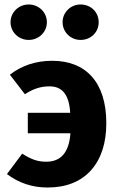

<svg xmlns="http://www.w3.org/2000/svg" viewBox="-20 -819 526 856"><path d="M108 -799C63 -799 27 -764 27 -720C27 -676 63 -641 108 -641C153 -641 189 -676 189 -720C189 -764 153 -799 108 -799ZM339 -799C295 -799 259 -764 259 -720C259 -676 295 -641 339 -641C386 -641 420 -676 420 -720C420 -764 386 -799 339 -799ZM213 -548C140 -548 77 -527 24 -486L91 -399C128 -423 161 -434 201 -434C256 -434 288 -399 293 -316H104V-225H294C288 -140 252 -98 186 -98C147 -98 118 -109 79 -134L11 -43C64 -3 124 17 192 17C275 17 340 -9 386 -60C431 -111 454 -181 454 -270C454 -453 362 -548 213 -548Z"/></svg>

Font: Fira Sans
Style: Bold
Weight: 700
Designer: Carrois Corporate & Edenspiekermann AG
Foundry: Carrois Corporate GbR & Edenspiekermann AG
Version: Version 4.203